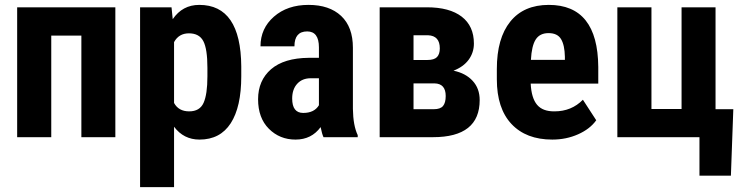

<svg xmlns="http://www.w3.org/2000/svg" viewBox="-20 -558 3023 781"><path d="M449.2 0H311V-413.1H188.5V0H49.8V-528.3H449.2Z M823.7 -282.2Q823.7 -358.9 807.1 -390.6Q790.5 -422.4 748.5 -422.4Q707.5 -422.4 688 -386.7V-139.2Q706.5 -105 749.5 -105Q792.5 -105 808.1 -139.6Q823.7 -174.3 823.7 -247.6ZM790.5 -538.1Q959.5 -538.1 961.4 -288.1V-247.6Q961.4 -123 918.5 -56.6Q875.5 9.8 791.5 9.8Q727.1 9.8 688 -42.5V203.1H549.8V-528.3H677.7L682.6 -480Q722.2 -538.1 790.5 -538.1Z M1168.5 -157.2Q1168.5 -98.6 1213.4 -98.6Q1258.3 -98.6 1277.3 -129.9V-239.7H1244.1Q1209.5 -239.7 1189 -217.3Q1168.5 -194.8 1168.5 -157.2ZM1277.3 -365.2Q1277.3 -430.2 1229.5 -430.2Q1177.7 -430.2 1177.7 -369.6H1039.6Q1039.6 -442.4 1094.2 -490.2Q1148.9 -538.1 1234.9 -538.1Q1319.8 -538.1 1367.7 -493.2Q1415.5 -448.2 1415.5 -363.8V-115.2Q1416.5 -46.9 1435.1 -8.3V0H1295.9Q1290 -12.2 1284.2 -41Q1247.1 9.8 1182.1 9.8Q1117.7 9.8 1073.7 -34.2Q1029.8 -78.1 1029.8 -154.3Q1029.8 -230.5 1082.5 -276.4Q1135.3 -321.8 1235.4 -322.8H1277.3Z M1662.1 -314H1718.3Q1746.1 -314 1757.6 -325.9Q1769 -337.9 1769 -361.3Q1769 -412.6 1721.2 -414.6H1662.1ZM1662.1 -218.8V-113.8H1744.6Q1771.5 -113.8 1782.2 -127Q1793 -140.1 1793 -167.5Q1793 -217.8 1747.6 -218.8ZM1524.4 0V-528.3H1716.3Q1808.6 -528.3 1858.2 -490.2Q1907.7 -452.1 1907.7 -380.9Q1907.7 -344.2 1886.5 -315.2Q1865.2 -286.1 1824.7 -270.5Q1874 -260.3 1902.6 -229.2Q1931.2 -198.2 1931.2 -150.9Q1931.2 0 1741.2 0Z M2277.8 -314.5V-327.1Q2276.9 -374.5 2262.2 -398.9Q2247.6 -423.3 2211.4 -423.3Q2175.8 -423.3 2159.2 -397.5Q2142.6 -371.6 2139.6 -314.5ZM2212.4 -538.1Q2411.6 -538.1 2413.6 -285.6V-217.8H2138.7Q2141.6 -159.2 2164.6 -131.8Q2187.5 -104.5 2235.4 -105Q2304.7 -105 2351.1 -152.3L2405.3 -68.8Q2379.9 -33.2 2331.5 -11.7Q2283.2 9.8 2226.6 9.8Q2120.1 9.8 2060.5 -53.7Q2001 -117.2 2001 -235.4V-277.3Q2001 -402.3 2055.7 -470.2Q2110.4 -538.1 2212.4 -538.1Z M2491.2 -528.3H2629.9V-114.7H2752.4V-528.3H2890.6V-113.8H2962.9L2953.1 156.7H2825.2V0H2491.2Z"/></svg>

Font: RobotoCondensed-Bold
Style: Bold
Weight: 700
Designer: Google
Version: Version 2.001240; 2014